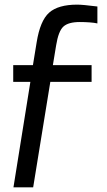

<svg xmlns="http://www.w3.org/2000/svg" viewBox="-20 -656 460 828"><path d="M111 -303H37V-375H122L138 -473Q153 -567 192 -601.5Q231 -636 313 -636Q325 -636 346.5 -634Q368 -632 400 -628V-555Q387 -558 366 -559.5Q345 -561 324 -561Q275 -561 253.5 -541.5Q232 -522 222 -460L208 -375H375V-303H197L123 152H38Z"/></svg>

Font: Blinker
Style: Regular
Weight: 400
Designer: Juergen Huber
Foundry: supertype
Version: Version 1.017;hotconv 1.0.117;makeotfexe 2.5.65602